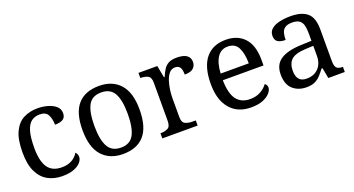

<svg xmlns="http://www.w3.org/2000/svg" viewBox="-41 -1006 2720 1476"><g transform="rotate(-20 1319.0 -268.0)"><path d="M283 10Q217 10 165.5 -18Q114 -46 84.5 -106.5Q55 -167 55 -265Q55 -372 84.5 -433.5Q114 -495 164.5 -520.5Q215 -546 278 -546Q320 -546 360 -535Q400 -524 426 -501.5Q452 -479 452 -444Q452 -410 429.5 -395.5Q407 -381 363 -381Q363 -428 345.5 -462Q328 -496 278 -496Q240 -496 211.5 -476Q183 -456 167.5 -406Q152 -356 152 -266Q152 -160 187.5 -107.5Q223 -55 303 -55Q350 -55 384.5 -74.5Q419 -94 436 -125Q453 -111 453 -86Q453 -63 434 -41Q415 -19 377.5 -4.5Q340 10 283 10Z M779 10Q671 10 609 -59Q547 -128 547 -269Q547 -409 606.5 -477.5Q666 -546 782 -546Q890 -546 952 -477.5Q1014 -409 1014 -269Q1014 -128 954.5 -59Q895 10 779 10ZM781 -42Q856 -42 886.5 -99.5Q917 -157 917 -269Q917 -381 886 -437Q855 -493 780 -493Q705 -493 674.5 -437Q644 -381 644 -269Q644 -157 675 -99.5Q706 -42 781 -42Z M1102 0V-42H1105Q1139 -42 1163 -54.5Q1187 -67 1187 -114V-426Q1187 -470 1162.5 -482Q1138 -494 1105 -494H1102V-536H1256L1275 -437H1280Q1293 -467 1308 -492Q1323 -517 1348 -531.5Q1373 -546 1417 -546Q1472 -546 1498.5 -527Q1525 -508 1525 -473Q1525 -442 1503.5 -422Q1482 -402 1432 -402Q1432 -443 1420 -461.5Q1408 -480 1379 -480Q1351 -480 1332 -458Q1313 -436 1302 -402Q1291 -368 1286 -331.5Q1281 -295 1281 -266V-109Q1281 -65 1305.5 -53.5Q1330 -42 1363 -42H1391V0Z M1827 10Q1718 10 1656.5 -62Q1595 -134 1595 -264Q1595 -404 1653 -475Q1711 -546 1817 -546Q1914 -546 1969.5 -486Q2025 -426 2025 -307V-261H1692Q1694 -152 1731.5 -102.5Q1769 -53 1841 -53Q1893 -53 1929.5 -74.5Q1966 -96 1984 -123Q1991 -120 1997 -111Q2003 -102 2003 -89Q2003 -69 1984 -46Q1965 -23 1926 -6.5Q1887 10 1827 10ZM1924 -315Q1924 -395 1899.5 -443.5Q1875 -492 1815 -492Q1760 -492 1729.5 -446.5Q1699 -401 1694 -315Z M2280 10Q2213 10 2169 -29Q2125 -68 2125 -150Q2125 -230 2181.5 -268Q2238 -306 2353 -310L2436 -313V-373Q2436 -409 2430 -436.5Q2424 -464 2404 -480Q2384 -496 2343 -496Q2305 -496 2285 -482Q2265 -468 2258.5 -443.5Q2252 -419 2252 -387Q2210 -387 2188.5 -401.5Q2167 -416 2167 -450Q2167 -485 2191.5 -506Q2216 -527 2257 -536.5Q2298 -546 2347 -546Q2439 -546 2484.5 -507Q2530 -468 2530 -373V-114Q2530 -72 2544 -57Q2558 -42 2592 -42H2595V0H2460L2444 -86H2436Q2415 -58 2395 -36.5Q2375 -15 2348.5 -2.5Q2322 10 2280 10ZM2303 -52Q2364 -52 2400 -89.5Q2436 -127 2436 -191V-272L2372 -269Q2287 -265 2254.5 -234.5Q2222 -204 2222 -145Q2222 -52 2303 -52Z"/></g></svg>

Font: NotoSerif-Regular
Style: Regular
Weight: 400
Designer: Monotype Design Team
Foundry: Monotype Imaging Inc.
Version: Version 2.007; ttfautohint (v1.8) -l 8 -r 50 -G 200 -x 14 -D